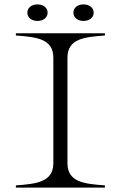

<svg xmlns="http://www.w3.org/2000/svg" viewBox="-20 -851 548 871"><path d="M52 -10V0H456V-10C365 -17 286 -23 286 -111V-589C286 -677 365 -683 456 -690V-700H52V-690C144 -683 222 -676 222 -589V-111C222 -24 144 -17 52 -10ZM150 -756C178 -756 196 -773 196 -793C196 -815 178 -831 150 -831C122 -831 104 -815 104 -793C104 -773 122 -756 150 -756ZM358 -756C387 -756 405 -773 405 -793C405 -815 387 -831 358 -831C331 -831 313 -815 313 -793C313 -773 331 -756 358 -756Z"/></svg>

Font: Sprat Extended Light
Style: Regular
Weight: 300
Width: 9
Designer: Ethan Nakache
Foundry: Collletttivo
Version: Version 2.000;Glyphs 3.2 (3217)